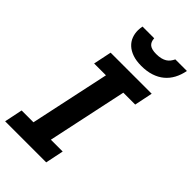

<svg xmlns="http://www.w3.org/2000/svg" viewBox="-277 -978 1054 1054"><g transform="rotate(45 250.0 -450.5)"><path d="M314 0H-4.9L17.1 -106H108.9L208 -569.8H116.2L138.2 -675.8H457L435.1 -569.8H342.8L244.1 -106H335.9ZM505.4 -900.9Q498.5 -864.7 482.9 -835.4Q467.3 -806.2 442.6 -785.6Q418 -765.1 384.5 -754.2Q351.1 -743.2 308.6 -743.2Q269 -743.2 240.5 -753.2Q211.9 -763.2 193.4 -780.3Q174.8 -797.4 166 -820.1Q157.2 -842.8 157.2 -868.2Q157.2 -876.5 158.2 -884.5Q159.2 -892.6 160.6 -900.9H251.5Q252.9 -873 269 -860.1Q285.2 -847.2 320.3 -847.2Q341.3 -847.2 356.7 -851.1Q372.1 -855 383.1 -861.8Q394 -868.7 401.9 -878.7Q409.7 -888.7 415.5 -900.9Z"/></g></svg>

Font: Lorenzo Sans
Style: Bold Italic
Weight: 700
Italic angle: -12°
Foundry: Intel Corporation
Version: Version 1.00; ttfautohint (v1.5)